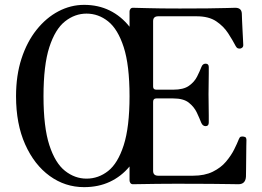

<svg xmlns="http://www.w3.org/2000/svg" viewBox="-20 -758 1078 790"><path d="M326 12Q248 12 184.5 -34Q121 -80 83.5 -164Q46 -248 46 -362Q46 -448 68.5 -517Q91 -586 130.5 -635.5Q170 -685 220.5 -711.5Q271 -738 326 -738Q384 -738 431 -715Q478 -692 513 -648V-711Q513 -716 516.5 -721Q520 -726 527 -726Q535 -726 586.5 -724.5Q638 -723 720 -723Q782 -723 832 -723.5Q882 -724 912.5 -725Q943 -726 948 -726Q974 -726 975 -702Q975 -693 976 -673.5Q977 -654 978 -632Q979 -610 980 -593Q981 -576 981 -572Q981 -561 968 -558Q962 -558 958 -559.5Q954 -561 950 -568Q937 -593 918.5 -621.5Q900 -650 869.5 -670.5Q839 -691 789 -691H631Q610 -691 610 -671V-402Q610 -389 623 -389H693Q735 -389 757.5 -405Q780 -421 791 -443Q802 -465 809 -483Q814 -496 826 -496Q839 -496 839 -482Q839 -475 839 -455.5Q839 -436 838.5 -413Q838 -390 838 -370Q838 -351 838.5 -326.5Q839 -302 839 -282Q839 -262 839 -254Q839 -239 826 -239Q814 -239 808 -253Q801 -271 790 -294.5Q779 -318 757 -335.5Q735 -353 693 -353H623Q610 -353 610 -339V-55Q610 -35 631 -35H774Q822 -35 855.5 -51.5Q889 -68 910 -93Q931 -118 943.5 -143Q956 -168 963 -186Q966 -194 971 -195.5Q976 -197 982 -196Q990 -195 992 -191Q994 -187 994 -182Q994 -178 993.5 -158Q993 -138 993 -111.5Q993 -85 992.5 -62.5Q992 -40 992 -31Q990 0 961 0Q955 0 928 -0.5Q901 -1 847.5 -1.5Q794 -2 706 -2Q665 -2 626 -1.5Q587 -1 560.5 -0.5Q534 0 527 0Q520 0 516.5 -5Q513 -10 513 -16V-73Q479 -32 432 -10Q385 12 326 12ZM336 -23Q385 -23 425 -54.5Q465 -86 489 -160.5Q513 -235 513 -362Q513 -490 489 -564Q465 -638 425 -670Q385 -702 336 -702Q288 -702 247.5 -670Q207 -638 183 -564Q159 -490 159 -362Q159 -235 183 -161Q207 -87 247.5 -55Q288 -23 336 -23Z"/></svg>

Font: Zen Old Mincho Medium
Style: Regular
Weight: 500
Designer: Yoshimichi Ohira
Foundry: Positype
Version: Version 1.500